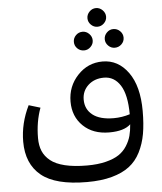

<svg xmlns="http://www.w3.org/2000/svg" viewBox="-61 -734 885 1046"><g transform="rotate(-5 381.5 -211.0)"><path d="M538.8 -594.2Q523.4 -579.1 502.9 -579.1Q482.4 -579.1 467.3 -594.2Q452.1 -609.4 452.1 -629.9Q452.1 -650.4 467.3 -665.8Q482.4 -681.2 502.9 -681.2Q523.4 -681.2 538.8 -665.8Q554.2 -650.4 554.2 -629.9Q554.2 -609.4 538.8 -594.2ZM418.9 -457Q397.5 -457 382.3 -471.9Q367.2 -486.8 367.2 -507.8Q367.2 -528.8 382.3 -543.9Q397.5 -559.1 418.9 -559.1Q439.5 -559.1 454.8 -543.7Q470.2 -528.3 470.2 -507.8Q470.2 -487.3 454.8 -472.2Q439.5 -457 418.9 -457ZM586.9 -559.1Q608.4 -559.1 623.8 -543.9Q639.2 -528.8 639.2 -507.8Q639.2 -486.8 623.8 -471.9Q608.4 -457 586.9 -457Q566.4 -457 551.3 -472.2Q536.1 -487.3 536.1 -507.8Q536.1 -528.3 551.3 -543.7Q566.4 -559.1 586.9 -559.1ZM513.2 -388.2Q598.6 -388.2 653.3 -312.3Q708 -236.3 708 -101.1Q708 -29.8 698.5 24.2Q689 78.1 665.8 123.8Q642.6 169.4 604.7 198.2Q566.9 227.1 509 242.9Q451.2 258.8 373 258.8Q200.7 258.8 122.8 194.8Q44.9 130.9 44.9 9.8Q44.9 -90.3 91.8 -186L154.8 -167Q127 -91.8 127 -2.9Q127 37.6 139.6 67.9Q152.3 98.1 180.9 121.3Q209.5 144.5 259.8 156.7Q310.1 168.9 380.9 168.9Q439.5 168.9 483.9 157.7Q528.3 146.5 555.2 128.4Q582 110.4 599.4 83Q616.7 55.7 624 28.3Q631.3 1 633.8 -34.2Q598.1 0 517.1 0Q428.2 0 374.5 -51.8Q320.8 -103.5 320.8 -185.1Q320.8 -268.6 376.7 -328.4Q432.6 -388.2 513.2 -388.2ZM393.1 -189.9Q393.1 -137.2 432.6 -106.2Q472.2 -75.2 547.9 -75.2Q592.8 -75.2 636.2 -88.9Q635.7 -196.3 602.5 -248Q569.3 -299.8 513.2 -299.8Q460.9 -299.8 427 -268.6Q393.1 -237.3 393.1 -189.9Z"/></g></svg>

Font: FiraGO
Style: Regular
Weight: 400
Designer: bBox Type
Foundry: bBox Type GmbH
Version: Version 1.001;PS 001.001;hotconv 1.0.88;makeotf.lib2.5.64775